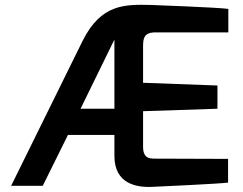

<svg xmlns="http://www.w3.org/2000/svg" viewBox="-20 -752 982 777"><path d="M306 -312 443 -592V-312ZM25 0H153L255 -206H443V-121C443 -8 532 8 600 4C600 4 867 -8 903 -13V-109L621 -110C592 -110 559 -105 559 -158V-302L860 -312V-406L559 -417V-567C560 -594 560 -621 610 -621H904V-716C863 -722 589 -732 589 -732C486 -734 389 -737 314 -586Z"/></svg>

Font: Exo
Style: Demi Bold
Weight: 600
Designer: Natanael Gama
Version: Version 1.00